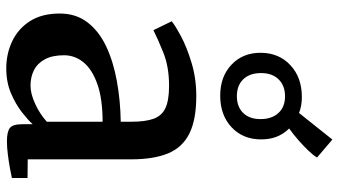

<svg xmlns="http://www.w3.org/2000/svg" viewBox="-243 -775 1028 582"><g transform="rotate(90 271.0 -484.0)"><path d="M187.5 11Q143 11 105 -7Q67 -25 44 -61Q21 -97 21 -151Q21 -200.5 47.8 -235.2Q74.5 -270 120.5 -291.8Q166.5 -313.5 225.5 -324.2Q284.5 -335 349 -336V-368.5Q349 -410.5 340 -435.5Q331 -460.5 307.5 -471.5Q284 -482.5 240 -482.5Q182.5 -482.5 139.2 -465Q96 -447.5 71.5 -435L44.5 -490.5Q55.5 -500 88.8 -518Q122 -536 169.8 -550.5Q217.5 -565 271 -565Q342.5 -565 384.5 -544.2Q426.5 -523.5 444.8 -479.8Q463 -436 463 -367.5V-54L519.5 -53.5V-6Q508.5 -3.5 489.2 0Q470 3.5 448.2 6.2Q426.5 9 408.5 9Q379.5 9 368 0.2Q356.5 -8.5 356.5 -38.5V-69Q344.5 -55.5 320.2 -36.5Q296 -17.5 262.5 -3.2Q229 11 187.5 11ZM239.5 -62.5Q264.5 -62.5 295.2 -76.8Q326 -91 349 -112V-281Q280 -281 235.2 -265.2Q190.5 -249.5 169 -223.2Q147.5 -197 147.5 -164Q147.5 -129 159.5 -106.5Q171.5 -84 192.2 -73.2Q213 -62.5 239.5 -62.5ZM270 -637.5Q212 -637.5 175.8 -672Q139.5 -706.5 140 -761Q140.5 -816 177.8 -850.5Q215 -885 274 -885Q301 -885 322.5 -876.5L403 -977.5L457.5 -931Q451 -920 436.8 -905Q422.5 -890 404.8 -874.5Q387 -859 369.5 -846.5Q403 -813 402.5 -761Q402.5 -706.5 365.8 -672Q329 -637.5 270 -637.5ZM271.5 -688Q303.5 -688 322.2 -707Q341 -726 341 -759.5Q341 -794 322.5 -814Q304 -834 272 -834Q239.5 -834 220.5 -814.5Q201.5 -795 201.5 -761.5Q201.5 -727 220.2 -707.5Q239 -688 271.5 -688Z"/></g></svg>

Font: Merriweather 24pt SemiBold
Style: Regular
Weight: 600
Designer: Eben Sorkin
Foundry: Eben Sorkin
Version: Version 2.100